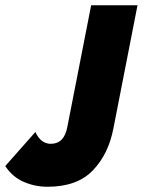

<svg xmlns="http://www.w3.org/2000/svg" viewBox="-242 -461 578 733"><path d="M-222 173 -107 43Q-86 88 -48 88Q3 88 15 24L106 -441H283L191 29Q172 128 112 190Q52 252 -61 252Q-108 252 -151 233.5Q-194 215 -222 173Z"/></svg>

Font: Teachers ExtraBold
Style: Italic
Weight: 800
Designer: Alfredo Marco Pradil & Chank Diesel
Version: Version 0.009